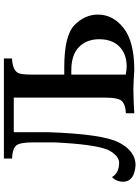

<svg xmlns="http://www.w3.org/2000/svg" viewBox="120 -854 742 1023"><g transform="rotate(-90 491.5 -343.0)"><path d="M122.6 7.8Q37.6 2 34.2 -54.7Q34.2 -95.7 59.1 -117.7Q81.1 -79.6 136.7 -79.6Q177.2 -83 205.6 -142.6Q233.9 -216.3 243.7 -422.4V-543Q243.7 -611.3 225.6 -629.9Q207.5 -648.4 157.7 -650.4V-693.8H690.9V-650.4Q663.1 -649.9 641.4 -641.1Q619.6 -632.3 612.3 -615.2Q605 -598.1 605 -540.5V-372.1H645Q814 -372.1 869.4 -317.1Q924.8 -262.2 924.8 -192.9Q924.8 -111.8 852.3 -55.4Q779.8 1 628.9 1Q585 -2.4 526.4 -3.9Q457.5 -2.9 398.9 1V-43.9Q439.9 -44.9 461.2 -62.3Q482.4 -79.6 482.4 -153.8V-641.1H298.3V-461.4Q288.6 -167.5 242.7 -79.8Q196.8 7.8 122.6 7.8ZM648.4 -39.6Q714.8 -39.6 754.2 -78.4Q793.5 -117.2 793.5 -186Q793.5 -252.4 752.2 -293.5Q710.9 -334.5 628.4 -334.5H605V-44.4Q631.8 -39.6 648.4 -39.6Z"/></g></svg>

Font: Kelvinch
Style: Bold
Weight: 700
Designer: Paul James Miller
Foundry: High-Logic / Made with FontCreator
Version: Version 3.501;March 28, 2021;FontCreator 13.0.0.2683 64-bit